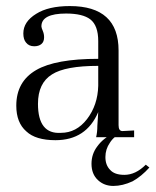

<svg xmlns="http://www.w3.org/2000/svg" viewBox="-20 -448 508 627"><path d="M418 -22V0H293.9Q297.9 -16.1 297.9 -37.1L300.8 -82Q261.7 9.8 161.1 9.8Q96.2 9.8 65.9 -19Q33.2 -47.4 33.2 -103Q33.2 -181.6 98.1 -219.2Q161.1 -255.9 300.8 -255.9V-314Q300.8 -364.7 274.9 -384.8Q250 -403.8 195.8 -403.8Q115.2 -403.8 115.2 -361.8Q115.2 -357.4 120.1 -346.2Q124 -336.9 124 -326.2Q124 -311.5 115.2 -304.2Q106.4 -296.9 91.8 -296.9Q74.2 -296.9 64.9 -309.1Q56.2 -319.3 56.2 -338.9Q56.2 -377 98.1 -402.8Q138.2 -428.2 208 -428.2Q367.2 -428.2 367.2 -283.2V-39.1Q367.2 -20 379.9 -20ZM179.2 -14.2Q229.5 -14.2 264.2 -59.1Q299.3 -105 300.8 -168V-232.9Q193.4 -232.9 149.9 -205.1Q104 -176.8 104 -108.9Q104 -59.1 122.8 -35.4Q141.6 -11.7 179.2 -14.2ZM467.8 99.1Q441.9 127.9 413.1 144Q380.4 159.2 350.1 159.2Q320.3 159.2 299.8 140.1Q278.8 120.6 278.8 86.9Q278.8 54.7 297.9 29.8Q317.9 2 354 -14.2H378.9Q352.1 -3.4 338.9 18.1Q324.2 39.1 324.2 64.9Q324.2 91.3 339.8 106.9Q354 123 386.2 123Q422.9 123 456.1 89.8Z"/></svg>

Font: Unna Light
Style: Regular
Weight: 300
Designer: Jorge de Buen Unna
Foundry: Omnibus-Type
Version: Version 2.007;PS 002.007;hotconv 1.0.88;makeotf.lib2.5.64775